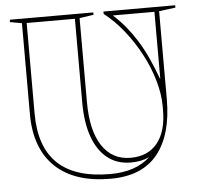

<svg xmlns="http://www.w3.org/2000/svg" viewBox="-51 -760 835 813"><g transform="rotate(-5 366.5 -354.0)"><path d="M387 0Q233 0 151.5 -78.5Q70 -157 70 -303V-689L20 -698V-708H375V-698L315 -689V-332Q315 -211 358 -146Q401 -81 479 -81Q553 -81 593 -130.5Q633 -180 633 -271V-287Q633 -338 616.5 -395.5Q600 -453 570.5 -509Q541 -565 502 -614Q463 -663 418 -698V-708H723V-698L653 -689V-315Q653 -164 587 -82Q521 0 387 0ZM387 -20Q442 -20 484.5 -34.5Q527 -49 557 -77Q540 -69 520.5 -65Q501 -61 479 -61Q420 -61 379 -93.5Q338 -126 316.5 -186.5Q295 -247 295 -332V-688H90V-303Q90 -161 164 -90.5Q238 -20 387 -20ZM456 -688Q484 -663 508 -634Q532 -605 553.5 -571Q575 -537 593.5 -497Q612 -457 630 -409L632 -404H633V-688Z"/></g></svg>

Font: Kalnia Glaze Thin
Style: Regular
Weight: 100
Version: Version 1.110